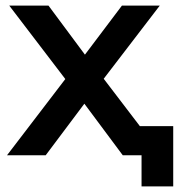

<svg xmlns="http://www.w3.org/2000/svg" viewBox="-20 -554 638 685"><path d="M598 -104V111H485V0H418L281 -184L143 0H5L213 -272L13 -534H153L283 -359L415 -534H550L350 -273L479 -104Z"/></svg>

Font: mBank SemiBold
Style: Regular
Weight: 600
Designer: Julieta Ulanovsky
Foundry: Julieta Ulanovsky
Version: Version 7.200